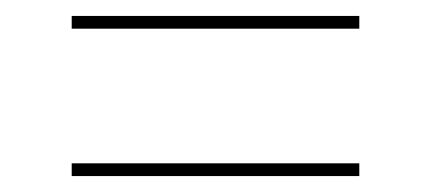

<svg xmlns="http://www.w3.org/2000/svg" viewBox="-20 -414 540 241"><path d="M70 -378V-394H431V-378ZM70 -193V-209H431V-193Z"/></svg>

Font: DM Sans 9pt Thin
Style: Regular
Weight: 250
Version: Version 4.004;gftools[0.9.30]